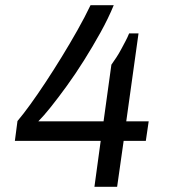

<svg xmlns="http://www.w3.org/2000/svg" viewBox="-20 -716 655 736"><path d="M342 0 366 -176H37L47 -252Q69 -278 96.5 -316Q124 -354 155 -401Q186 -448 217 -498.5Q248 -549 276.5 -599.5Q305 -650 327 -696H416Q395 -645 365 -591Q335 -537 302 -484.5Q269 -432 236 -386.5Q203 -341 175 -306Q147 -271 127 -251H377L407 -468Q417 -482 426.5 -496.5Q436 -511 444.5 -527Q453 -543 461 -558Q469 -573 475 -588H511L464 -251H550L539 -176H454L429 0Z"/></svg>

Font: Chivo Medium Light
Style: Italic
Weight: 300
Italic angle: -8.05°
Version: Version 2.002